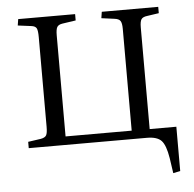

<svg xmlns="http://www.w3.org/2000/svg" viewBox="-49 -557 759 753"><g transform="rotate(-5 330.5 -180.5)"><path d="M603 147 594.2 86.9Q585.9 35.6 569.1 17.8Q552.2 0 512.2 0H46.9V-24.9L97.2 -32.2Q113.8 -35.2 118.9 -43.9Q124 -52.7 124 -77.1V-430.2Q124 -456.1 119.4 -465.1Q114.7 -474.1 99.1 -476.1L45.9 -482.9L49.8 -507.8H273.9V-482.9L221.2 -475.1Q205.6 -472.7 200.2 -463.9Q194.8 -455.1 194.8 -431.2V-33.2H455.1V-434.1Q455.1 -456.5 449.2 -465.3Q443.4 -474.1 425.8 -476.1L375 -482.9L378.9 -507.8H601.1V-482.9L555.2 -476.1Q537.6 -474.1 531.7 -465.3Q525.9 -456.5 525.9 -433.1V-33.2H630.9V141.1Z"/></g></svg>

Font: Literata Light
Style: Regular
Weight: 300
Designer: Latin by Veronika Burian and Jose Scaglione. Greek by Irene Vlachou. Cyrillic by Vera Evstafieva.
Foundry: TypeTogether
Version: Version 3.021